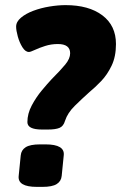

<svg xmlns="http://www.w3.org/2000/svg" viewBox="-20 -728 473 750"><path d="M144 -222Q87 -222 87 -251Q87 -284 104 -316Q121 -348 143.5 -375Q166 -402 182 -419Q216 -453 235 -476Q254 -499 254 -520Q254 -556 206 -556Q180 -556 156.5 -548.5Q133 -541 116 -533Q99 -525 93 -525Q79 -525 67.5 -543.5Q56 -562 49.5 -585.5Q43 -609 43 -624Q43 -643 62 -659Q81 -675 110.5 -686Q140 -697 173.5 -702.5Q207 -708 236 -708Q327 -708 380 -668Q433 -628 433 -556Q433 -507 416 -471.5Q399 -436 375 -411Q351 -386 329 -368Q300 -342 272 -314.5Q244 -287 234 -256Q228 -235 212.5 -228.5Q197 -222 167 -222ZM124 2Q48 2 53 -41L61 -121Q63 -142 80.5 -153Q98 -164 136 -164H158Q234 -164 229 -121L221 -41Q219 -20 201.5 -9Q184 2 146 2Z"/></svg>

Font: Asap Semi Condensed Semi Condensed Black
Style: Italic
Weight: 900
Width: 4
Italic angle: -6°
Designer: Pablo Cosgaya
Foundry: Omnibus-Type
Version: Version 3.001; ttfautohint (v1.8.4.7-5d5b)